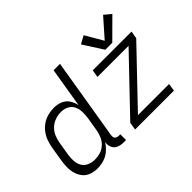

<svg xmlns="http://www.w3.org/2000/svg" viewBox="-133 -1088 1418 1418"><g transform="rotate(-45 576.0 -379.0)"><path d="M866 -572H939L1090 -722L1037 -766L910 -622L829 -761L767 -727ZM206 8Q239 8 273.5 -2Q308 -12 336 -36Q364 -60 383 -91Q378 -63 388.5 -38Q399 -13 424 -2.5Q449 8 477 8H503V-52H487Q475 -52 465 -57Q455 -62 451.5 -73Q448 -84 450 -95L556 -735H489L437 -422Q431 -455 412.5 -483.5Q394 -512 362 -525Q330 -538 294 -538Q263 -538 231.5 -530Q200 -522 172 -503Q144 -484 124 -457Q104 -430 93 -399Q82 -368 77 -337L59 -227Q53 -194 52.5 -160Q52 -126 61 -94.5Q70 -63 90 -38.5Q110 -14 141 -3Q172 8 206 8ZM605 0H1011L1020 -60H695L1088 -471L1098 -530H693L683 -471H1008L615 -60ZM240 -52Q209 -52 181 -63.5Q153 -75 138 -100Q123 -125 121 -156Q119 -187 124 -218L142 -328Q147 -357 159.5 -386Q172 -415 196 -437Q220 -459 250 -469Q280 -479 309 -479Q341 -479 368 -465.5Q395 -452 408 -425Q421 -398 422 -367.5Q423 -337 418 -305L400 -195Q395 -167 383 -139.5Q371 -112 348 -90.5Q325 -69 296.5 -60.5Q268 -52 240 -52Z"/></g></svg>

Font: Iosevka Sparkle Light
Style: Italic
Weight: 300
Italic angle: -9°
Designer: Belleve Invis
Foundry: Belleve Invis
Version: Version 4.5.0; ttfautohint (v1.8.3)